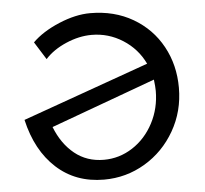

<svg xmlns="http://www.w3.org/2000/svg" viewBox="-52 -786 899 844"><g transform="rotate(-5 397.5 -364.0)"><path d="M736.3 -371.1Q736.3 -267.6 687 -181.6Q637.7 -95.7 554.7 -46.4Q471.7 2.9 374 2.9Q249 2.9 164.1 -74.7Q79.1 -152.3 47.9 -289.1L606.4 -488.3Q574.2 -555.7 511.2 -595.7Q448.2 -635.7 374 -635.7Q318.4 -635.7 260.7 -610.8Q203.1 -585.9 168 -546.9L119.1 -625Q163.1 -668.9 237.3 -700.2Q311.5 -731.4 376 -731.4Q482.4 -731.4 564.5 -683.6Q646.5 -635.7 691.4 -553.7Q736.3 -471.7 736.3 -371.1ZM633.8 -366.2Q633.8 -383.8 629.9 -416L168 -247.1Q197.3 -171.9 251.5 -127.9Q305.7 -84 380.9 -84Q449.2 -84 507.3 -121.6Q565.4 -159.2 599.6 -224.1Q633.8 -289.1 633.8 -366.2Z"/></g></svg>

Font: Josefin Sans CFJ
Style: Regular
Weight: 400
Designer: Santiago Orozco
Foundry: Typemade
Version: Version 2.000